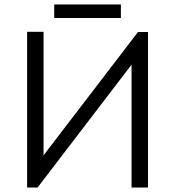

<svg xmlns="http://www.w3.org/2000/svg" viewBox="-20 -844 788 864"><path d="M102 -701H176V-145L601 -700H646V0H572V-553L149 0H102ZM524 -763H224V-824H524Z"/></svg>

Font: Tilda Sans
Style: Regular
Weight: 400
Designer: ParaType Ltd
Foundry: ParaType Ltd
Version: Version 1.009